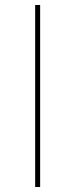

<svg xmlns="http://www.w3.org/2000/svg" viewBox="-20 -750 302 770"><path d="M121 0V-730H141V0Z"/></svg>

Font: M PLUS 1 Thin
Style: Regular
Weight: 100
Designer: Coji Morishita
Foundry: UNDERFOREST DESIGN
Version: Version 1.001